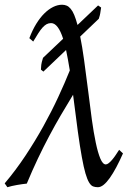

<svg xmlns="http://www.w3.org/2000/svg" viewBox="-44 -762 549 802"><path d="M378.4 -730.5Q377 -721.7 376.2 -716.6Q375.5 -711.4 374.8 -707Q374 -702.6 372.8 -697.5Q371.6 -692.4 368.7 -683.6L291 -609.4Q299.3 -568.8 307.1 -512.5Q314.9 -456.1 324.7 -378.9Q332 -317.9 339.6 -262.9Q347.2 -208 356 -166.3Q364.7 -124.5 375 -99.9Q385.3 -75.2 397.9 -75.2Q403.3 -75.2 410.2 -80.6Q417 -85.9 424.3 -94.5Q431.6 -103 439 -114Q446.3 -125 453.6 -136.2L469.7 -121.1Q455.6 -89.4 441.7 -63.2Q427.7 -37.1 414.6 -18.6Q401.4 0 388.9 10Q376.5 20 364.7 20Q353.5 20 344.7 16.6Q335.9 13.2 328.1 0.2Q320.3 -12.7 313 -37.6Q305.7 -62.5 297.9 -105.5Q290 -148.4 281.2 -212.2Q272.5 -275.9 261.2 -366.2Q234.9 -323.2 210.2 -281Q185.5 -238.8 161.6 -193.8Q137.7 -148.9 114.5 -100.1Q91.3 -51.3 67.9 4.9Q59.1 5.9 48.3 7.3Q37.6 8.8 26.9 10.7Q16.1 12.7 5.9 14.9Q-4.4 17.1 -13.2 20L-24.4 3.9Q21.5 -50.3 62 -111.3Q102.5 -172.4 137 -234.4Q171.4 -296.4 199.2 -356.4Q227.1 -416.5 247.6 -467.8Q243.7 -492.7 239.7 -513.7Q235.8 -534.7 231.9 -553.2L137.2 -462.9L127 -471.2Q127.4 -477.5 127.7 -481.9Q127.9 -486.3 128.4 -491.2Q128.9 -496.1 130.6 -502.7Q132.3 -509.3 135.7 -520.5L219.7 -600.1Q198.7 -665.5 169.4 -665.5Q159.2 -665.5 150.6 -660.9Q142.1 -656.2 133.5 -646.7Q125 -637.2 115.7 -622.6Q106.4 -607.9 94.7 -588.4L78.6 -602.5Q91.3 -636.2 107.4 -662.4Q123.5 -688.5 141.4 -706.1Q159.2 -723.6 178 -732.9Q196.8 -742.2 215.3 -742.2Q225.6 -742.2 234.4 -738.5Q243.2 -734.9 251.2 -725.3Q259.3 -715.8 266.1 -699.5Q272.9 -683.1 279.8 -657.7L365.7 -739.3L378.4 -730.5Z"/></svg>

Font: GentiumAlt
Style: Italic
Weight: 400
Italic angle: -7°
Designer: J. Victor Gaultney
Version: Version 1.02; 2005; OFL release